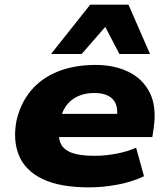

<svg xmlns="http://www.w3.org/2000/svg" viewBox="-20 -797 726 828"><path d="M364 11Q238 11 163.5 -25Q89 -61 62 -126Q35 -191 51 -276Q68 -351 112.5 -405Q157 -459 228 -488Q299 -517 393 -517Q472 -517 533.5 -487.5Q595 -458 625.5 -398Q656 -338 643 -247L637 -206H201L217 -306H500L484 -289Q489 -326 479 -349.5Q469 -373 445.5 -384.5Q422 -396 386 -396Q346 -396 315 -381.5Q284 -367 264.5 -339.5Q245 -312 238 -272L236 -260Q229 -214 239.5 -184Q250 -154 286 -139.5Q322 -125 387 -125Q435 -125 483.5 -134.5Q532 -144 567 -160L601 -37Q551 -13 488 -1Q425 11 364 11ZM200 -564 369 -777H534L627 -564H495L434 -681L332 -564Z"/></svg>

Font: Nunito Sans 7pt SemiExpanded Black
Style: Italic
Weight: 900
Width: 6
Italic angle: -9°
Designer: Vernon Adams
Foundry: Vernon Adams
Version: Version 3.101;gftools[0.9.27]